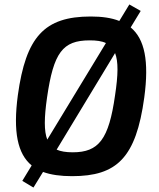

<svg xmlns="http://www.w3.org/2000/svg" viewBox="-20 -777 712 861"><path d="M566 -654 611 -728 560 -757 515 -683C480 -697 437 -703 387 -703C178 -703 96 -611 60 -350C38 -185 59 -87 122 -35L80 34L130 64L173 -6C208 7 252 13 303 13C504 13 590 -69 627 -340C649 -503 629 -602 566 -654ZM191 -340C220 -541 261 -596 382 -596C412 -596 436 -593 455 -584L192 -151C177 -189 178 -250 191 -340ZM496 -350C468 -152 423 -94 306 -94C276 -94 252 -98 234 -106L496 -539C511 -501 510 -442 496 -350Z"/></svg>

Font: Exo 2 Semi Bold
Style: Italic
Weight: 600
Italic angle: -8°
Designer: Natanael Gama
Version: Version 1.001;PS 001.001;hotconv 1.0.88;makeotf.lib2.5.64775